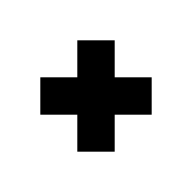

<svg xmlns="http://www.w3.org/2000/svg" viewBox="-86 -598 690 690"><g transform="rotate(-45 259.0 -253.0)"><path d="M70 -159 164 -253 70 -347 165 -442 259 -348 353 -442 448 -347 354 -253 448 -159 353 -64 259 -158 165 -64Z"/></g></svg>

Font: Saira Stencil
Style: Regular
Weight: 400
Designer: Hector Gatti with collaboration of the Omnibus-Type team
Foundry: Omnibus-Type
Version: Version 1.003